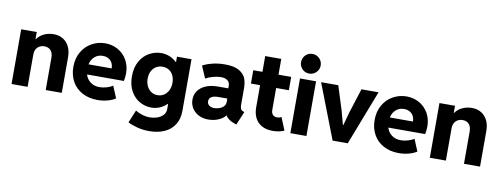

<svg xmlns="http://www.w3.org/2000/svg" viewBox="-74 -1189 4742 1816"><g transform="rotate(10 2297.0 -280.5)"><path d="M49.8 -525.4H199.2V-457H202.1Q227.1 -493.7 269.5 -513.4Q312 -533.2 362.3 -533.2Q414.1 -533.2 452.4 -509.3Q490.7 -485.4 511.5 -442.4Q532.2 -399.4 532.2 -343.8V0H377.9V-310.5Q377.4 -356.9 355.5 -380.9Q333.5 -404.8 293.9 -405.3Q254.4 -404.8 229 -379.4Q203.6 -354 204.1 -308.6V0H49.8Z M597.2 -261.7Q597.2 -342.3 632.1 -403.8Q667 -465.3 726.6 -499Q786.1 -532.7 856.9 -533.2Q924.3 -533.2 979.7 -502Q1035.2 -470.7 1067.1 -414.6Q1099.1 -358.4 1099.1 -287.1Q1098.6 -247.6 1091.3 -212.9H737.3Q751 -167.5 786.9 -141.4Q822.8 -115.2 872.6 -115.2Q907.7 -115.2 944.1 -126.2Q980.5 -137.2 999.5 -152.3L1047.4 -37.1Q1016.6 -16.6 971.2 -4.4Q925.8 7.8 875.5 7.8Q791.5 7.8 728.3 -26.4Q665 -60.5 631.1 -121.8Q597.2 -183.1 597.2 -261.7ZM956.5 -309.6Q956.5 -340.8 943.6 -364Q930.7 -387.2 907.7 -399.7Q884.8 -412.1 855 -412.1Q808.1 -412.1 776.4 -384Q744.6 -356 734.4 -309.6Z M1202.1 165 1252.9 43Q1282.2 61.5 1318.4 72.8Q1354.5 84 1390.6 84Q1425.3 84 1460 72.8Q1494.6 61.5 1517.8 37.6Q1541 13.7 1541 -21.5V-72.3H1538.6Q1507.8 -42.5 1469.7 -26.1Q1431.6 -9.8 1388.7 -9.8Q1330.1 -9.8 1277.3 -39.1Q1224.6 -68.4 1191.4 -127.4Q1158.2 -186.5 1158.2 -270.5Q1158.2 -354 1191.7 -413.6Q1225.1 -473.1 1279.1 -503.4Q1333 -533.7 1393.6 -534.2Q1437.5 -534.2 1475.3 -518.6Q1513.2 -502.9 1543 -474.6H1545.9V-526.4H1685.5V-30.3Q1685.5 47.9 1650.6 102.5Q1615.7 157.2 1553 185.1Q1490.2 212.9 1408.2 212.9Q1348.1 212.9 1293.5 198.7Q1238.8 184.6 1202.1 165ZM1546.9 -274.4Q1546.9 -315.4 1531.7 -345.9Q1516.6 -376.5 1490.2 -392.8Q1463.9 -409.2 1429.7 -409.2Q1394.5 -409.2 1367.2 -392.6Q1339.8 -376 1324.2 -345.5Q1308.6 -314.9 1308.6 -274.4Q1308.6 -233.9 1324 -202.4Q1339.4 -170.9 1366 -153.3Q1392.6 -135.7 1426.8 -135.7Q1461.4 -135.7 1488.5 -153.1Q1515.6 -170.4 1531.2 -202.1Q1546.9 -233.9 1546.9 -274.4Z M1760.3 -152.3Q1759.8 -199.7 1785.6 -236.6Q1811.5 -273.4 1860.6 -294.4Q1909.7 -315.4 1977.1 -315.4H2075.7V-341.8Q2075.7 -372.6 2053 -390.4Q2030.3 -408.2 1989.7 -408.2Q1954.1 -408.2 1912.8 -396.7Q1871.6 -385.3 1844.2 -368.2L1793.5 -484.4Q1827.1 -503.9 1884 -518.6Q1940.9 -533.2 2006.3 -533.2Q2097.7 -533.2 2145.3 -503.9Q2192.9 -474.6 2207.5 -433.6Q2222.2 -392.6 2222.2 -343.8V-185.5Q2222.2 -158.2 2229 -144.3Q2235.8 -130.4 2252.4 -125L2264.2 -121.1L2210.4 7.8L2191.9 2Q2159.2 -8.8 2137.2 -25.1Q2115.2 -41.5 2104.5 -60.5H2103.5Q2082.5 -31.2 2037.6 -11.7Q1992.7 7.8 1939 7.8Q1886.7 7.8 1845.9 -13.4Q1805.2 -34.7 1782.7 -71.3Q1760.3 -107.9 1760.3 -152.3ZM1977.1 -108.4Q1998 -108.4 2022.7 -116.2Q2047.4 -124 2065.2 -141.4Q2083 -158.7 2083.5 -185.5V-218.8H1995.6Q1908.7 -217.8 1908.7 -162.1Q1908.7 -137.7 1927.7 -123Q1946.8 -108.4 1977.1 -108.4Z M2366.7 -184.6V-397.5H2278.8V-525.4H2366.7V-676.8H2521V-525.4H2643.1V-397.5H2521V-188.5Q2521 -156.2 2536.4 -140.6Q2551.8 -125 2577.6 -125Q2599.6 -125 2618.7 -135.7L2668.5 -13.7Q2647 -3.4 2617.9 2.2Q2588.9 7.8 2559.1 7.8Q2495.6 7.8 2452.6 -16.4Q2409.7 -40.5 2388.2 -83.7Q2366.7 -127 2366.7 -184.6Z M2727.5 -525.4H2881.8V0H2727.5ZM2710.4 -679.7Q2710.4 -706.1 2722.9 -727.5Q2735.4 -749 2756.8 -761.7Q2778.3 -774.4 2804.2 -774.4Q2830.1 -774.4 2851.8 -761.7Q2873.5 -749 2886.2 -727.5Q2898.9 -706.1 2898.9 -679.7Q2898.9 -654.3 2886.2 -632.8Q2873.5 -611.3 2851.8 -598.6Q2830.1 -585.9 2804.2 -585.9Q2778.3 -585.9 2756.8 -598.6Q2735.4 -611.3 2722.9 -632.8Q2710.4 -654.3 2710.4 -679.7Z M2930.2 -525.4H3095.2L3167.5 -295.9L3203.6 -162.1H3207.5L3244.6 -295.9L3317.9 -525.4H3481.9L3278.8 0H3133.3Z M3490.7 -261.7Q3490.7 -342.3 3525.6 -403.8Q3560.5 -465.3 3620.1 -499Q3679.7 -532.7 3750.5 -533.2Q3817.9 -533.2 3873.3 -502Q3928.7 -470.7 3960.7 -414.6Q3992.7 -358.4 3992.7 -287.1Q3992.2 -247.6 3984.9 -212.9H3630.9Q3644.5 -167.5 3680.4 -141.4Q3716.3 -115.2 3766.1 -115.2Q3801.3 -115.2 3837.6 -126.2Q3874 -137.2 3893.1 -152.3L3940.9 -37.1Q3910.2 -16.6 3864.7 -4.4Q3819.3 7.8 3769 7.8Q3685.1 7.8 3621.8 -26.4Q3558.6 -60.5 3524.7 -121.8Q3490.7 -183.1 3490.7 -261.7ZM3850.1 -309.6Q3850.1 -340.8 3837.2 -364Q3824.2 -387.2 3801.3 -399.7Q3778.3 -412.1 3748.5 -412.1Q3701.7 -412.1 3669.9 -384Q3638.2 -356 3627.9 -309.6Z M4066.9 -525.4H4216.3V-457H4219.2Q4244.1 -493.7 4286.6 -513.4Q4329.1 -533.2 4379.4 -533.2Q4431.2 -533.2 4469.5 -509.3Q4507.8 -485.4 4528.6 -442.4Q4549.3 -399.4 4549.3 -343.8V0H4395V-310.5Q4394.5 -356.9 4372.6 -380.9Q4350.6 -404.8 4311 -405.3Q4271.5 -404.8 4246.1 -379.4Q4220.7 -354 4221.2 -308.6V0H4066.9Z"/></g></svg>

Font: Reddit Sans Vanilla ExtraBold
Style: Regular
Weight: 800
Designer: Stephen Hutchings
Foundry: Reddit
Version: Version 1.013